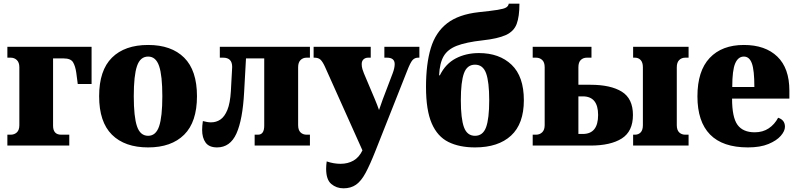

<svg xmlns="http://www.w3.org/2000/svg" viewBox="-20 -790 4327 1042"><path d="M20 0V-59H38Q58 -59 71.5 -71.5Q85 -84 85 -111V-425Q85 -451 71.5 -464Q58 -477 38 -477H20V-536H477V-334H402L394 -395Q389 -431 376.5 -452Q364 -473 325 -473H268V-108Q268 -59 312 -59H356V0Z M784 10Q657 10 587.5 -59Q518 -128 518 -268Q518 -408 587.5 -477Q657 -546 784 -546Q910 -546 979.5 -477Q1049 -408 1049 -268Q1049 -128 979.5 -59Q910 10 784 10ZM784 -53Q826 -53 843.5 -104.5Q861 -156 861 -268Q861 -380 843.5 -431.5Q826 -483 784 -483Q741 -483 723.5 -431.5Q706 -380 706 -268Q706 -156 723.5 -104.5Q741 -53 784 -53Z M1158 10Q1115 10 1096 -16Q1077 -42 1077 -85Q1077 -96 1078 -108Q1079 -120 1081 -133Q1093 -130 1103.5 -128Q1114 -126 1125 -126Q1154 -126 1176.5 -141.5Q1199 -157 1214 -193.5Q1229 -230 1233 -296Q1234 -315 1235.5 -343.5Q1237 -372 1238.5 -396.5Q1240 -421 1240 -427Q1240 -477 1191 -477H1173V-536H1662V-477H1644Q1624 -477 1611 -464Q1598 -451 1598 -425V-111Q1598 -84 1611 -71.5Q1624 -59 1644 -59H1662V0H1362V-59H1380Q1414 -59 1414 -108V-473H1315L1305 -291Q1297 -140 1263 -65Q1229 10 1158 10Z M1844 232Q1806 232 1778 208.5Q1750 185 1750 126Q1750 108 1753 86Q1791 99 1828 99Q1868 99 1898.5 81.5Q1929 64 1947 26L1743 -429Q1731 -455 1719.5 -466Q1708 -477 1686 -477H1682V-536H1992V-477H1978Q1963 -477 1953 -468Q1943 -459 1943 -442Q1943 -428 1947 -414.5Q1951 -401 1955 -392L2015 -250Q2021 -236 2026.5 -221.5Q2032 -207 2037 -193Q2042 -207 2047 -221.5Q2052 -236 2057 -250L2111 -392Q2122 -421 2122 -442Q2122 -477 2080 -477H2066V-536H2256V-477H2249Q2231 -477 2219 -464Q2207 -451 2189 -404L2018 28Q1988 104 1964 148.5Q1940 193 1912 212.5Q1884 232 1844 232Z M2558 10Q2473 10 2413.5 -19.5Q2354 -49 2323 -120.5Q2292 -192 2292 -318Q2292 -443 2318 -529Q2344 -615 2406.5 -663.5Q2469 -712 2579 -724Q2646 -731 2680.5 -736.5Q2715 -742 2727 -749.5Q2739 -757 2741 -770H2799Q2799 -700 2784 -660Q2769 -620 2725.5 -600Q2682 -580 2599 -571Q2509 -561 2459 -541.5Q2409 -522 2387.5 -484.5Q2366 -447 2363 -381H2367Q2398 -444 2453.5 -473Q2509 -502 2579 -502Q2690 -502 2756.5 -438.5Q2823 -375 2823 -246Q2823 -118 2753.5 -54Q2684 10 2558 10ZM2558 -53Q2601 -53 2618 -99.5Q2635 -146 2635 -246Q2635 -346 2618 -392.5Q2601 -439 2558 -439Q2515 -439 2498 -392.5Q2481 -346 2481 -246Q2481 -146 2498 -99.5Q2515 -53 2558 -53Z M3416 0V-59H3426Q3445 -59 3457 -71.5Q3469 -84 3469 -111V-425Q3469 -451 3457 -464Q3445 -477 3426 -477H3416V-536H3717V-477H3699Q3679 -477 3666 -464Q3653 -451 3653 -425V-111Q3653 -84 3666 -71.5Q3679 -59 3699 -59H3717V0ZM2871 0V-59H2889Q2909 -59 2922.5 -72Q2936 -85 2936 -111V-425Q2936 -452 2922.5 -464.5Q2909 -477 2889 -477H2871V-536H3190V-477H3165Q3145 -477 3132 -464.5Q3119 -452 3119 -425V-330H3184Q3294 -330 3354.5 -292.5Q3415 -255 3415 -166Q3415 -77 3354.5 -38.5Q3294 0 3184 0ZM3119 -63H3143Q3226 -63 3226 -166Q3226 -267 3143 -267H3119Z M4039 10Q3902 10 3833.5 -60Q3765 -130 3765 -267Q3765 -405 3831.5 -475.5Q3898 -546 4017 -546Q4133 -546 4198.5 -483Q4264 -420 4264 -298V-255H3953Q3953 -153 3982.5 -112.5Q4012 -72 4076 -72Q4120 -72 4152 -93.5Q4184 -115 4203 -151Q4240 -139 4240 -102Q4240 -79 4217.5 -53Q4195 -27 4150.5 -8.5Q4106 10 4039 10ZM4074 -318Q4074 -409 4060.5 -446Q4047 -483 4017 -483Q3986 -483 3970 -446Q3954 -409 3954 -318Z"/></svg>

Font: Noto Serif SemiCondensed Black
Style: Regular
Weight: 900
Width: 4
Designer: Monotype Design Team
Foundry: Monotype Imaging Inc.
Version: Version 2.014; ttfautohint (v1.8.4.7-5d5b)